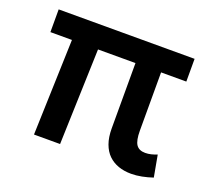

<svg xmlns="http://www.w3.org/2000/svg" viewBox="-93 -617 839 754"><g transform="rotate(20 326.5 -240.0)"><path d="M520 14.5Q490.5 14.5 466.5 6Q442.5 -2.5 425 -19.5Q407.5 -36.5 397.8 -63.2Q388 -90 388 -127V-400H231.5L218.5 0H109.5L122.5 -400H32.5V-495H600.5V-400H495V-156.5Q495 -115.5 506.5 -98.5Q518 -81.5 544 -81.5Q556.5 -81.5 568.8 -84.5Q581 -87.5 593 -92.5L609.5 -2Q587.5 5.5 564.5 10Q541.5 14.5 520 14.5Z"/></g></svg>

Font: Geologica Thin Roman
Style: Regular
Weight: 400
Version: Version 1.010;gftools[0.9.28]